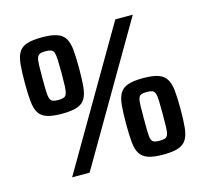

<svg xmlns="http://www.w3.org/2000/svg" viewBox="-102 -811 997 934"><g transform="rotate(-15 396.5 -344.0)"><path d="M151.5 0 553.3 -688H641.4L239.6 0ZM184.3 -311.4Q137 -311.4 109 -320.8Q80.9 -330.3 68.1 -351.9Q55.3 -373.5 51.6 -411Q48 -448.4 48 -503.4Q48 -559.5 51.6 -596.6Q55.3 -633.8 68.3 -655.7Q81.3 -677.6 109.2 -686.8Q137 -696 184.3 -696Q233.2 -696 260.7 -686.6Q288.2 -677.2 301.5 -655.3Q314.8 -633.3 318.2 -596.2Q321.6 -559 321.6 -503.4Q321.6 -448 318 -410.5Q314.4 -373.1 301.1 -351.5Q287.8 -329.8 260.3 -320.6Q232.8 -311.4 184.3 -311.4ZM184.3 -380.7Q202 -380.7 212 -384.5Q222.1 -388.3 226.5 -400.7Q230.9 -413.1 232 -437.2Q233.1 -461.3 233.1 -503Q233.1 -545.1 232 -569.7Q230.9 -594.3 226.8 -606.5Q222.7 -618.7 212.3 -622.4Q202 -626.2 184.3 -626.2Q167.2 -626.2 157.3 -622.4Q147.5 -618.7 142.8 -606.5Q138.2 -594.3 137.4 -569.7Q136.6 -545.1 136.6 -503Q136.6 -461.3 137.4 -437.2Q138.2 -413.1 142.8 -400.5Q147.5 -387.8 157.3 -384.3Q167.2 -380.7 184.3 -380.7ZM609.1 8Q561.2 8 533.4 -1.6Q505.6 -11.3 492.3 -32.9Q479 -54.5 475.7 -91.7Q472.3 -129 472.3 -184Q472.3 -240.5 475.9 -277.6Q479.5 -314.8 492.6 -336.5Q505.6 -358.2 533.4 -367.6Q561.2 -377 609.1 -377Q658 -377 685.5 -367.4Q713 -357.7 726.3 -335.8Q739.6 -313.9 743.3 -276.8Q746.9 -239.6 746.9 -184Q746.9 -128.5 743.1 -91.1Q739.2 -53.7 725.9 -32.2Q712.6 -10.8 685.1 -1.4Q657.5 8 609.1 8ZM609.1 -61.7Q626.8 -61.7 636.8 -65.5Q646.9 -69.3 651.1 -81.5Q655.3 -93.7 656 -117.8Q656.8 -141.9 656.8 -184Q656.8 -225.7 656 -250.3Q655.3 -274.9 650.8 -287.3Q646.4 -299.7 636.6 -303.4Q626.8 -307.2 609.1 -307.2Q591.5 -307.2 581.6 -303.4Q571.8 -299.7 567.7 -287.3Q563.5 -274.9 563 -250.3Q562.4 -225.7 562.4 -184Q562.4 -142.3 563 -118Q563.5 -93.7 567.7 -81.3Q571.8 -68.8 581.6 -65.3Q591.5 -61.7 609.1 -61.7Z"/></g></svg>

Font: Saira Thin SemiCondensed
Style: Regular
Weight: 100
Width: 4
Version: Version 1.101